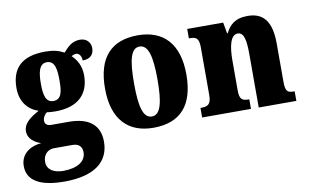

<svg xmlns="http://www.w3.org/2000/svg" viewBox="-94 -748 1854 1146"><g transform="rotate(-10 832.5 -175.0)"><path d="M211 234C396 234 484 160 484 40C484 -58 423 -113 297 -113H191C171 -113 153 -122 153 -144C153 -165 168 -186 180 -192C191 -189 219 -188 231 -188C373 -188 436 -262 436 -370C436 -429 411 -469 382 -496C389 -499 398 -505 411 -505C423 -505 443 -493 443 -459C495 -459 512 -489 512 -523C512 -555 489 -584 448 -584C401 -584 374 -557 345 -524C311 -542 279 -550 231 -550C88 -550 25 -484 25 -365C25 -279 72 -228 132 -209C75 -178 36 -147 36 -102C36 -53 76 -30 113 -16C36 -9 -13 35 -13 101C-13 188 61 234 211 234ZM229 -251C182 -251 173 -300 173 -364C173 -431 182 -486 230 -486C279 -486 286 -433 286 -365C286 -299 279 -251 229 -251ZM214 170C162 170 117 148 117 100C117 44 157 27 182 27H296C336 27 353 50 353 81C353 137 300 170 214 170Z M790 10C953 10 1038 -82 1038 -270C1038 -458 945 -550 793 -550C630 -550 545 -458 545 -270C545 -82 638 10 790 10ZM792 -58C739 -58 721 -131 721 -270C721 -410 738 -482 791 -482C844 -482 863 -410 863 -270C863 -131 845 -58 792 -58Z M1086 0H1382V-58H1379C1340 -58 1323 -67 1323 -122V-305C1323 -384 1337 -457 1381 -457C1420 -457 1429 -408 1429 -323V0H1657V-58H1653C1613 -58 1601 -67 1601 -128V-358C1601 -493 1552 -550 1458 -550C1380 -550 1346 -514 1324 -469H1320L1308 -536H1090V-479H1094C1133 -479 1151 -470 1151 -415V-125C1151 -67 1130 -58 1090 -58H1086Z"/></g></svg>

Font: Noto Serif Ethiopic Condensed Black
Style: Regular
Weight: 900
Width: 3
Designer: Monotype Design Team
Foundry: Monotype Imaging Inc.
Version: Version 2.102